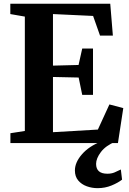

<svg xmlns="http://www.w3.org/2000/svg" viewBox="-20 -763 687 1024"><path d="M112.5 -64.5V-674.5L35 -688V-743H568L582 -573H513.5L476.5 -678L262.5 -688V-413L399 -416.5L418.5 -504H476V-257H418.5L399.5 -349.5L262.5 -352.5V-58L502 -72L563.5 -206L637.5 -186.5L609 0H35.5V-52.5ZM500.5 240.5Q470.5 240.5 442.8 230.5Q415 220.5 397.2 199.5Q379.5 178.5 379.5 146Q379.5 103 417.2 59.8Q455 16.5 519 -8L550 -12L596 -8Q543.5 14 518 48Q492.5 82 492.5 111Q492.5 163.5 552.5 163.5Q574.5 163.5 591 156.5Q607.5 149.5 624.5 141L631 195Q609.5 212 575 226.2Q540.5 240.5 500.5 240.5Z"/></svg>

Font: Merriweather Text Regular
Style: Bold
Weight: 700
Designer: Eben Sorkin
Foundry: Eben Sorkin
Version: Version 2.100; ttfautohint (v1.7.19-72a1) -l 8 -r 50 -G 200 